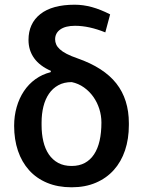

<svg xmlns="http://www.w3.org/2000/svg" viewBox="-20 -785 605 815"><path d="M284 10Q225.5 10 180 -9Q134.5 -28 103.5 -62.5Q72.5 -97 56.2 -145Q40 -193 40 -251Q40 -293 50.8 -330.5Q61.5 -368 81.5 -398Q101.5 -428 130.2 -448.8Q159 -469.5 194.5 -478.5L196.5 -484Q148.5 -505 124.8 -538.2Q101 -571.5 101 -615.5Q101 -685.5 151.2 -725.2Q201.5 -765 297 -765Q333 -765 369.8 -755Q406.5 -745 447.5 -724L427 -647.5Q358 -675.5 298.5 -675.5Q258 -675.5 236 -660Q214 -644.5 214 -618Q214 -607 218.5 -596.5Q223 -586 233.8 -576Q244.5 -566 262.8 -556.5Q281 -547 308.5 -537.5Q420.5 -498.5 473.8 -430.8Q527 -363 527 -262V-254Q527 -195.5 510.8 -147Q494.5 -98.5 463.5 -63.8Q432.5 -29 387.2 -9.5Q342 10 284 10ZM284 -80.5Q316 -80.5 339.8 -93.2Q363.5 -106 379.2 -129.8Q395 -153.5 402.8 -187.8Q410.5 -222 410.5 -265Q410.5 -294.5 401.5 -322.8Q392.5 -351 376 -374.2Q359.5 -397.5 336.2 -414Q313 -430.5 284.5 -436.5Q251.5 -436.5 227.5 -423.2Q203.5 -410 187.8 -387Q172 -364 164.2 -332.5Q156.5 -301 156.5 -265V-254Q156.5 -216.5 164 -184.8Q171.5 -153 187.2 -129.8Q203 -106.5 227 -93.5Q251 -80.5 284 -80.5Z"/></svg>

Font: Roberto Sans Medium
Style: Regular
Weight: 500
Designer: Google (font) & Cristiano Sobral (main changes)
Version: Version 1.000;October 12, 2021;FontCreator 14.0.0.2814 64-bi